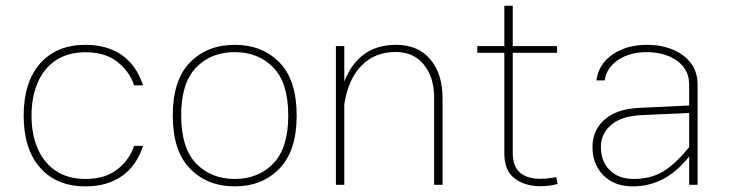

<svg xmlns="http://www.w3.org/2000/svg" viewBox="-20 -644 2552 669"><path d="M278.3 -487.8Q352.5 -487.8 403.8 -452.6Q455.1 -417.5 478.5 -346.7H447.3Q430.7 -396 388.4 -429Q346.2 -461.9 278.3 -461.9Q216.3 -461.9 174.3 -433.6Q132.3 -405.3 111.1 -355.5Q89.8 -305.7 89.8 -241.2Q89.8 -176.8 111.1 -127Q132.3 -77.1 174.3 -48.8Q216.3 -20.5 278.3 -20.5Q346.2 -20.5 388.4 -53.5Q430.7 -86.4 447.3 -135.7H478.5Q455.1 -64.9 403.8 -29.8Q352.5 5.4 278.3 5.4Q177.2 5.4 119.9 -59.6Q62.5 -124.5 62.5 -241.2Q62.5 -357.9 119.9 -422.9Q177.2 -487.8 278.3 -487.8Z M797.9 -487.8Q893.1 -487.8 953.4 -426.8Q1013.7 -365.7 1013.7 -241.7Q1013.7 -117.7 953.4 -56.2Q893.1 5.4 797.9 5.4Q702.6 5.4 642.3 -56.2Q582 -117.7 582 -241.7Q582 -365.7 642.3 -426.8Q702.6 -487.8 797.9 -487.8ZM797.9 -462.4Q715.3 -462.4 663.3 -408.7Q611.3 -355 611.3 -241.7Q611.3 -128.4 663.3 -74.5Q715.3 -20.5 797.9 -20.5Q880.4 -20.5 932.4 -74.5Q984.4 -128.4 984.4 -241.7Q984.4 -355 932.4 -408.7Q880.4 -462.4 797.9 -462.4Z M1179.7 0H1150.4V-483.4H1179.7V-359.9Q1229.5 -487.8 1360.4 -487.8Q1436.5 -487.8 1479.2 -437.3Q1522 -386.7 1522 -302.2V0H1492.7V-303.2Q1492.7 -375 1456.8 -418.9Q1420.9 -462.9 1358.4 -462.9Q1286.1 -462.9 1239.7 -415.5Q1193.4 -368.2 1179.7 -281.2Z M1918 -26.9 1922.9 -2.9Q1893.1 4.9 1863.3 4.9Q1810.1 4.9 1773.7 -22Q1737.3 -48.8 1737.3 -108.9V-460H1643.1V-483.4H1737.3V-624H1766.6V-483.4H1920.9V-460H1766.6V-110.8Q1766.6 -64.5 1791.7 -42.7Q1816.9 -21 1862.3 -21Q1877.9 -21 1893.6 -22.9Q1909.2 -24.9 1918 -26.9Z M2410.6 -349.1V0H2381.3V-99.1Q2339.4 -45.4 2290.3 -20Q2241.2 5.4 2185.5 5.4Q2120.6 5.4 2082.5 -33Q2044.4 -71.3 2044.4 -131.8Q2044.4 -189.5 2085.9 -226.8Q2127.4 -264.2 2207 -268.1L2381.3 -276.4V-349.1Q2381.3 -385.7 2361.3 -410.9Q2341.3 -436 2307.9 -449.2Q2274.4 -462.4 2234.4 -462.4Q2174.8 -462.4 2134.3 -435.5Q2093.8 -408.7 2086.9 -363.8H2058.1Q2065.4 -420.4 2114.3 -454.1Q2163.1 -487.8 2234.9 -487.8Q2283.2 -487.8 2323 -471.7Q2362.8 -455.6 2386.7 -424.8Q2410.6 -394 2410.6 -349.1ZM2073.7 -131.8Q2073.7 -82.5 2104.2 -51.5Q2134.8 -20.5 2188 -20.5Q2246.6 -20.5 2289.3 -45.7Q2332 -70.8 2381.3 -131.3V-250.5L2212.9 -242.7Q2145 -239.3 2109.4 -208.7Q2073.7 -178.2 2073.7 -131.8Z"/></svg>

Font: Estedad-FD Thin
Style: Regular
Weight: 100
Designer: Amin Abedi
Version: Version 7.3